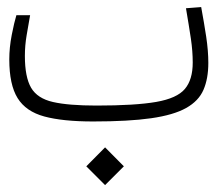

<svg xmlns="http://www.w3.org/2000/svg" viewBox="-20 -349 626 554"><path d="M248.5 1.5Q161.1 1.5 107.9 -12.9Q54.7 -27.3 30.8 -65.9Q6.8 -104.5 6.8 -177.7Q6.8 -211.9 13.9 -248.3Q21 -284.7 27.3 -305.2H66.9Q62 -277.3 56.9 -247.6Q51.8 -217.8 51.8 -187.5Q51.8 -126.5 69.8 -95.7Q87.9 -64.9 132.8 -54.7Q177.7 -44.4 258.3 -44.4Q370.6 -44.4 430.7 -54.9Q490.7 -65.4 513.4 -92.3Q536.1 -119.1 536.1 -168.5Q536.1 -201.2 530.8 -237.3Q525.4 -273.4 516.6 -325.2L560.5 -328.6Q568.8 -283.7 575 -242.9Q581.1 -202.1 581.1 -167.5Q581.1 -122.1 567.1 -89.8Q553.2 -57.6 517.1 -37.4Q481 -17.1 416 -7.8Q351.1 1.5 248.5 1.5ZM283.2 185.1 229 130.9 283.2 76.2 337.4 130.9Z"/></svg>

Font: Cascadia Code ExtraLight
Style: Regular
Weight: 200
Monospace: yes
Designer: Aaron Bell
Foundry: Saja Typeworks
Version: Version 2407.024; ttfautohint (v1.8.4)